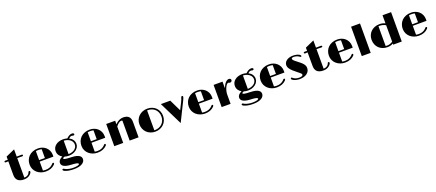

<svg xmlns="http://www.w3.org/2000/svg" viewBox="124 -2379 9626 4241"><g transform="rotate(-20 4937.5 -259.0)"><path d="M93.3 -485.8Q82.5 -485.8 75 -485.6Q67.4 -485.4 62 -484.9Q54.7 -484.4 49.3 -483.9Q43.9 -483.4 37.1 -483.4Q25.9 -483.4 18.3 -488.5Q10.7 -493.7 10.7 -502.9Q10.7 -513.2 18.3 -518.3Q25.9 -523.4 39.1 -523.4Q43 -523.4 47.4 -523.2Q51.8 -522.9 59.6 -522.5Q64.9 -522 71.3 -521.7Q77.6 -521.5 85.9 -521.5H93.3V-597.2L302.7 -690.9V-521.5H368.2Q375.5 -521.5 382.1 -521.7Q388.7 -522 394.5 -522.5Q401.9 -522.9 406.2 -523.2Q410.6 -523.4 414.6 -523.4Q427.2 -523.4 435.3 -518.3Q443.4 -513.2 443.4 -502.9Q443.4 -493.7 435.3 -488.5Q427.2 -483.4 417 -483.4Q410.2 -483.4 404.5 -483.9Q398.9 -484.4 392.1 -484.9Q385.7 -485.4 377.4 -485.6Q369.1 -485.8 356.4 -485.8H302.7V-26.9Q332.5 -27.3 355 -34.9Q377.4 -42.5 397.9 -59.6Q406.7 -66.4 413.8 -76.9Q420.9 -87.4 424.8 -98.1Q431.2 -116.2 437.3 -122.3Q443.4 -128.4 451.7 -128.4Q460 -128.4 465.8 -121.8Q471.7 -115.2 471.7 -105Q471.7 -97.2 466.8 -86.2Q461.9 -75.2 452.1 -63Q442.4 -50.8 428.2 -38.6Q414.1 -26.4 395 -15.6Q373 -3.9 345.9 2.7Q318.8 9.3 285.2 9.3Q234.4 9.3 198.2 -2.7Q162.1 -14.6 138.9 -37.4Q115.7 -60.1 104.7 -92.3Q93.8 -124.5 93.8 -165.5Z M509.8 -254.9Q509.8 -312 529.5 -362.1Q549.3 -412.1 586.9 -449.5Q624.5 -486.8 679.2 -508.5Q733.9 -530.3 803.7 -530.3Q855.5 -530.3 902.6 -513.4Q949.7 -496.6 985.8 -464.4Q1022 -432.1 1043.7 -385.3Q1065.4 -338.4 1065.4 -278.3Q1065.4 -270 1065.2 -261.2Q1064.9 -252.4 1064.5 -243.2H742.2V-33.7Q758.8 -30.3 776.6 -28.6Q794.4 -26.9 806.6 -26.9Q858.4 -26.9 897.9 -42.2Q937.5 -57.6 966.8 -85Q971.7 -89.8 976.1 -94.5Q980.5 -99.1 983.9 -103Q990.7 -111.8 995.8 -115.2Q1001 -118.7 1007.8 -118.7Q1016.6 -118.7 1021.7 -114Q1026.9 -109.4 1026.9 -101.1Q1026.9 -93.8 1023.7 -87.4Q1020.5 -81.1 1009.8 -69.8Q974.6 -33.7 921.6 -12.2Q868.7 9.3 798.3 9.3Q739.7 9.3 687.3 -9.8Q634.8 -28.8 595.2 -63.7Q555.7 -98.6 532.7 -147.2Q509.8 -195.8 509.8 -254.9ZM877.4 -278.8V-485.4Q862.3 -489.7 842 -492.2Q821.8 -494.6 805.2 -494.6Q790 -494.6 772.5 -493.4Q754.9 -492.2 742.2 -489.3V-278.8Z M1151.4 -60.1Q1151.4 -96.2 1176.5 -126.2Q1201.7 -156.2 1250.5 -178.7Q1205.1 -203.6 1178.2 -244.4Q1151.4 -285.2 1151.4 -339.4Q1151.4 -380.4 1169.2 -415.3Q1187 -450.2 1219 -475.8Q1251 -501.5 1295.7 -515.9Q1340.3 -530.3 1394.5 -530.3Q1419.9 -530.3 1444.1 -526.4Q1468.3 -522.5 1490.7 -515.6Q1505.4 -529.8 1520.8 -542Q1536.1 -554.2 1552.5 -563.2Q1568.8 -572.3 1585.4 -577.4Q1602.1 -582.5 1619.1 -582.5Q1644 -582.5 1656 -574.2Q1668 -565.9 1668 -553.2Q1668 -540.5 1659.7 -534.9Q1651.4 -529.3 1641.6 -529.3Q1636.2 -529.3 1630.6 -530.3Q1625 -531.2 1617.7 -533.7Q1612.3 -535.6 1605.5 -536.4Q1598.6 -537.1 1595.2 -537.1Q1579.6 -537.1 1562 -526.6Q1544.4 -516.1 1527.3 -500.5Q1552.2 -488.3 1573 -471.4Q1593.8 -454.6 1608.4 -433.6Q1623 -412.6 1631.1 -388.2Q1639.2 -363.8 1639.2 -335.9Q1639.2 -293 1618.7 -257.8Q1598.1 -222.7 1564.2 -197.5Q1530.3 -172.4 1486.6 -158.4Q1442.9 -144.5 1396.5 -144.5Q1369.6 -144 1344.5 -147.9Q1319.3 -151.9 1295.9 -159.2Q1278.3 -153.8 1265.4 -145.8Q1252.4 -137.7 1252.4 -130.4Q1252.4 -123.5 1258.5 -117.9Q1264.6 -112.3 1283.7 -107.9Q1302.7 -103.5 1338.4 -100.1Q1374 -96.7 1433.1 -95.2Q1500 -93.3 1543.7 -82.3Q1587.4 -71.3 1613.3 -54.4Q1639.2 -37.6 1649.7 -16.4Q1660.2 4.9 1660.2 26.9Q1660.2 56.6 1644.5 83.3Q1628.9 109.9 1596.9 129.9Q1564.9 149.9 1516.1 161.6Q1467.3 173.3 1400.4 173.3Q1336.4 173.3 1283.4 164.6Q1230.5 155.8 1183.6 134.3Q1166.5 126 1159.7 117.9Q1152.8 109.9 1152.8 100.1Q1152.8 91.8 1158.9 86.9Q1165 82 1171.9 82Q1178.7 82 1184.1 84.7Q1189.5 87.4 1196.3 91.3Q1202.1 94.7 1209.5 98.9Q1216.8 103 1224.1 106.9Q1258.3 121.6 1303.7 130.4Q1349.1 139.2 1397.5 139.2Q1433.6 139.2 1460.2 135.5Q1486.8 131.8 1504.4 126.7Q1522 121.6 1530.5 115.5Q1539.1 109.4 1539.1 104Q1539.1 99.6 1537.8 95Q1536.6 90.3 1531 85.9Q1525.4 81.5 1514.4 77.4Q1503.4 73.2 1483.9 69.8Q1464.4 66.4 1434.8 63.7Q1405.3 61 1362.8 59.1Q1306.2 56.2 1266.1 46.1Q1226.1 36.1 1200.4 20.5Q1174.8 4.9 1163.1 -15.9Q1151.4 -36.6 1151.4 -60.1ZM1398.4 -180.2Q1434.1 -180.7 1470 -190.2Q1505.9 -199.7 1534.9 -218.8Q1564 -237.8 1582.3 -266.8Q1600.6 -295.9 1600.6 -335Q1600.6 -360.4 1592.3 -382.3Q1584 -404.3 1569.6 -421.9Q1555.2 -439.5 1535.4 -453.1Q1515.6 -466.8 1493.2 -476.1Q1470.7 -485.4 1446.5 -490.2Q1422.4 -495.1 1398.4 -495.6Z M1727.5 -254.9Q1727.5 -312 1747.3 -362.1Q1767.1 -412.1 1804.7 -449.5Q1842.3 -486.8 1897 -508.5Q1951.7 -530.3 2021.5 -530.3Q2073.2 -530.3 2120.4 -513.4Q2167.5 -496.6 2203.6 -464.4Q2239.7 -432.1 2261.5 -385.3Q2283.2 -338.4 2283.2 -278.3Q2283.2 -270 2283 -261.2Q2282.7 -252.4 2282.2 -243.2H1960V-33.7Q1976.6 -30.3 1994.4 -28.6Q2012.2 -26.9 2024.4 -26.9Q2076.2 -26.9 2115.7 -42.2Q2155.3 -57.6 2184.6 -85Q2189.5 -89.8 2193.8 -94.5Q2198.2 -99.1 2201.7 -103Q2208.5 -111.8 2213.6 -115.2Q2218.8 -118.7 2225.6 -118.7Q2234.4 -118.7 2239.5 -114Q2244.6 -109.4 2244.6 -101.1Q2244.6 -93.8 2241.5 -87.4Q2238.3 -81.1 2227.5 -69.8Q2192.4 -33.7 2139.4 -12.2Q2086.4 9.3 2016.1 9.3Q1957.5 9.3 1905 -9.8Q1852.5 -28.8 1813 -63.7Q1773.4 -98.6 1750.5 -147.2Q1727.5 -195.8 1727.5 -254.9ZM2095.2 -278.8V-485.4Q2080.1 -489.7 2059.8 -492.2Q2039.6 -494.6 2022.9 -494.6Q2007.8 -494.6 1990.2 -493.4Q1972.7 -492.2 1960 -489.3V-278.8Z M2407.2 -521.5H2617.2V-438Q2658.7 -483.9 2707.5 -507.1Q2756.3 -530.3 2806.2 -530.3Q2978.5 -530.3 2978.5 -363.3V0H2768.6V-468.3Q2763.2 -471.7 2755.9 -473.9Q2748.5 -476.1 2740.2 -476.1Q2728 -476.1 2712.9 -469.5Q2697.8 -462.9 2681.2 -450.9Q2664.6 -439 2648.2 -422.1Q2631.8 -405.3 2617.2 -384.8V0H2407.2Z M3093.3 -266.1Q3093.3 -322.3 3114.5 -370.4Q3135.7 -418.5 3173.1 -454.1Q3210.4 -489.7 3262 -510Q3313.5 -530.3 3374 -530.3Q3437.5 -530.3 3488.5 -509Q3539.6 -487.8 3575.4 -451.4Q3611.3 -415 3630.4 -366.2Q3649.4 -317.4 3649.4 -262.2Q3649.4 -206.1 3629.6 -156.7Q3609.9 -107.4 3573.5 -70.6Q3537.1 -33.7 3486.1 -12.2Q3435.1 9.3 3372.1 9.3Q3313 9.3 3262.2 -10.5Q3211.4 -30.3 3173.8 -66.7Q3136.2 -103 3114.7 -153.8Q3093.3 -204.6 3093.3 -266.1ZM3358.4 -27.3Q3362.3 -26.9 3366 -26.9Q3369.6 -26.9 3373 -26.9Q3419.9 -26.9 3462.9 -42.5Q3505.9 -58.1 3538.6 -88.1Q3571.3 -118.2 3590.6 -161.6Q3609.9 -205.1 3609.9 -260.7Q3609.9 -313.5 3592.3 -356.4Q3574.7 -399.4 3543.2 -430.2Q3511.7 -460.9 3468.3 -477.8Q3424.8 -494.6 3372.6 -494.6Q3368.7 -494.6 3365.2 -494.6Q3361.8 -494.6 3358.4 -494.1Z M3691.9 -521.5H3913.1L4045.9 -247.6L4129.4 -413.6Q4143.6 -442.4 4152.3 -465.8Q4161.1 -489.3 4165 -504.9Q4168.5 -518.6 4175 -524.4Q4181.6 -530.3 4190.9 -530.3Q4200.7 -530.3 4206.1 -523.9Q4211.4 -517.6 4211.4 -509.3Q4211.4 -504.9 4210.2 -498.5Q4209 -492.2 4205.3 -481.4Q4201.7 -470.7 4194.3 -454.1Q4187 -437.5 4174.8 -412.1L3960 22Z M4251.5 -254.9Q4251.5 -312 4271.2 -362.1Q4291 -412.1 4328.6 -449.5Q4366.2 -486.8 4420.9 -508.5Q4475.6 -530.3 4545.4 -530.3Q4597.2 -530.3 4644.3 -513.4Q4691.4 -496.6 4727.5 -464.4Q4763.7 -432.1 4785.4 -385.3Q4807.1 -338.4 4807.1 -278.3Q4807.1 -270 4806.9 -261.2Q4806.6 -252.4 4806.2 -243.2H4483.9V-33.7Q4500.5 -30.3 4518.3 -28.6Q4536.1 -26.9 4548.3 -26.9Q4600.1 -26.9 4639.6 -42.2Q4679.2 -57.6 4708.5 -85Q4713.4 -89.8 4717.8 -94.5Q4722.2 -99.1 4725.6 -103Q4732.4 -111.8 4737.5 -115.2Q4742.7 -118.7 4749.5 -118.7Q4758.3 -118.7 4763.4 -114Q4768.6 -109.4 4768.6 -101.1Q4768.6 -93.8 4765.4 -87.4Q4762.2 -81.1 4751.5 -69.8Q4716.3 -33.7 4663.3 -12.2Q4610.4 9.3 4540 9.3Q4481.4 9.3 4429 -9.8Q4376.5 -28.8 4336.9 -63.7Q4297.4 -98.6 4274.4 -147.2Q4251.5 -195.8 4251.5 -254.9ZM4619.1 -278.8V-485.4Q4604 -489.7 4583.7 -492.2Q4563.5 -494.6 4546.9 -494.6Q4531.7 -494.6 4514.2 -493.4Q4496.6 -492.2 4483.9 -489.3V-278.8Z M4931.2 -521.5H5141.1V-368.2Q5174.8 -451.7 5213.6 -491Q5252.4 -530.3 5291.5 -530.3Q5313.5 -530.3 5326.4 -518.8Q5339.4 -507.3 5339.4 -489.3Q5339.4 -479 5335.4 -470.7Q5331.5 -462.4 5325.2 -456.5Q5318.8 -450.7 5310.8 -447.5Q5302.7 -444.3 5294.4 -444.3Q5288.6 -444.3 5283.4 -445.1Q5278.3 -445.8 5269.5 -449.7Q5264.2 -452.1 5258.8 -453.6Q5253.4 -455.1 5247.1 -455.1Q5234.4 -455.1 5216.3 -436.3Q5198.2 -417.5 5181.6 -384.3Q5165 -351.1 5153.1 -306.2Q5141.1 -261.2 5141.1 -208.5V0H4931.2Z M5364.3 -60.1Q5364.3 -96.2 5389.4 -126.2Q5414.6 -156.2 5463.4 -178.7Q5418 -203.6 5391.1 -244.4Q5364.3 -285.2 5364.3 -339.4Q5364.3 -380.4 5382.1 -415.3Q5399.9 -450.2 5431.9 -475.8Q5463.9 -501.5 5508.5 -515.9Q5553.2 -530.3 5607.4 -530.3Q5632.8 -530.3 5657 -526.4Q5681.2 -522.5 5703.6 -515.6Q5718.3 -529.8 5733.6 -542Q5749 -554.2 5765.4 -563.2Q5781.7 -572.3 5798.3 -577.4Q5814.9 -582.5 5832 -582.5Q5856.9 -582.5 5868.9 -574.2Q5880.9 -565.9 5880.9 -553.2Q5880.9 -540.5 5872.6 -534.9Q5864.3 -529.3 5854.5 -529.3Q5849.1 -529.3 5843.5 -530.3Q5837.9 -531.2 5830.6 -533.7Q5825.2 -535.6 5818.4 -536.4Q5811.5 -537.1 5808.1 -537.1Q5792.5 -537.1 5774.9 -526.6Q5757.3 -516.1 5740.2 -500.5Q5765.1 -488.3 5785.9 -471.4Q5806.6 -454.6 5821.3 -433.6Q5835.9 -412.6 5844 -388.2Q5852.1 -363.8 5852.1 -335.9Q5852.1 -293 5831.5 -257.8Q5811 -222.7 5777.1 -197.5Q5743.2 -172.4 5699.5 -158.4Q5655.8 -144.5 5609.4 -144.5Q5582.5 -144 5557.4 -147.9Q5532.2 -151.9 5508.8 -159.2Q5491.2 -153.8 5478.3 -145.8Q5465.3 -137.7 5465.3 -130.4Q5465.3 -123.5 5471.4 -117.9Q5477.5 -112.3 5496.6 -107.9Q5515.6 -103.5 5551.3 -100.1Q5586.9 -96.7 5646 -95.2Q5712.9 -93.3 5756.6 -82.3Q5800.3 -71.3 5826.2 -54.4Q5852.1 -37.6 5862.5 -16.4Q5873 4.9 5873 26.9Q5873 56.6 5857.4 83.3Q5841.8 109.9 5809.8 129.9Q5777.8 149.9 5729 161.6Q5680.2 173.3 5613.3 173.3Q5549.3 173.3 5496.3 164.6Q5443.4 155.8 5396.5 134.3Q5379.4 126 5372.6 117.9Q5365.7 109.9 5365.7 100.1Q5365.7 91.8 5371.8 86.9Q5377.9 82 5384.8 82Q5391.6 82 5397 84.7Q5402.3 87.4 5409.2 91.3Q5415 94.7 5422.4 98.9Q5429.7 103 5437 106.9Q5471.2 121.6 5516.6 130.4Q5562 139.2 5610.4 139.2Q5646.5 139.2 5673.1 135.5Q5699.7 131.8 5717.3 126.7Q5734.9 121.6 5743.4 115.5Q5752 109.4 5752 104Q5752 99.6 5750.7 95Q5749.5 90.3 5743.9 85.9Q5738.3 81.5 5727.3 77.4Q5716.3 73.2 5696.8 69.8Q5677.2 66.4 5647.7 63.7Q5618.2 61 5575.7 59.1Q5519 56.2 5479 46.1Q5439 36.1 5413.3 20.5Q5387.7 4.9 5376 -15.9Q5364.3 -36.6 5364.3 -60.1ZM5611.3 -180.2Q5647 -180.7 5682.9 -190.2Q5718.8 -199.7 5747.8 -218.8Q5776.9 -237.8 5795.2 -266.8Q5813.5 -295.9 5813.5 -335Q5813.5 -360.4 5805.2 -382.3Q5796.9 -404.3 5782.5 -421.9Q5768.1 -439.5 5748.3 -453.1Q5728.5 -466.8 5706.1 -476.1Q5683.6 -485.4 5659.4 -490.2Q5635.3 -495.1 5611.3 -495.6Z M5940.4 -254.9Q5940.4 -312 5960.2 -362.1Q5980 -412.1 6017.6 -449.5Q6055.2 -486.8 6109.9 -508.5Q6164.6 -530.3 6234.4 -530.3Q6286.1 -530.3 6333.3 -513.4Q6380.4 -496.6 6416.5 -464.4Q6452.6 -432.1 6474.4 -385.3Q6496.1 -338.4 6496.1 -278.3Q6496.1 -270 6495.8 -261.2Q6495.6 -252.4 6495.1 -243.2H6172.9V-33.7Q6189.5 -30.3 6207.3 -28.6Q6225.1 -26.9 6237.3 -26.9Q6289.1 -26.9 6328.6 -42.2Q6368.2 -57.6 6397.5 -85Q6402.3 -89.8 6406.7 -94.5Q6411.1 -99.1 6414.6 -103Q6421.4 -111.8 6426.5 -115.2Q6431.6 -118.7 6438.5 -118.7Q6447.3 -118.7 6452.4 -114Q6457.5 -109.4 6457.5 -101.1Q6457.5 -93.8 6454.3 -87.4Q6451.2 -81.1 6440.4 -69.8Q6405.3 -33.7 6352.3 -12.2Q6299.3 9.3 6229 9.3Q6170.4 9.3 6117.9 -9.8Q6065.4 -28.8 6025.9 -63.7Q5986.3 -98.6 5963.4 -147.2Q5940.4 -195.8 5940.4 -254.9ZM6308.1 -278.8V-485.4Q6293 -489.7 6272.7 -492.2Q6252.4 -494.6 6235.8 -494.6Q6220.7 -494.6 6203.1 -493.4Q6185.5 -492.2 6172.9 -489.3V-278.8Z M6582 -65.4Q6582 -72.8 6587.2 -78.9Q6592.3 -85 6602.1 -85Q6608.9 -85 6614.3 -80.1Q6619.6 -75.2 6626.5 -68.8Q6638.2 -58.6 6654.3 -50.3Q6670.4 -42 6689.2 -36.1Q6708 -30.3 6728.3 -27.3Q6748.5 -24.4 6768.6 -24.4Q6790.5 -24.4 6806.4 -27.8Q6822.3 -31.2 6832.5 -36.9Q6842.8 -42.5 6847.7 -49.6Q6852.5 -56.6 6852.5 -63.5Q6852.5 -70.8 6849.9 -77.4Q6847.2 -84 6838.4 -93.5Q6829.6 -103 6813.5 -116.5Q6797.4 -129.9 6770.5 -150.9Q6715.3 -193.8 6680.2 -226.3Q6645 -258.8 6624.5 -285.6Q6604 -312.5 6596.2 -335.4Q6588.4 -358.4 6588.4 -382.3Q6588.4 -412.6 6603.3 -439.5Q6618.2 -466.3 6645.5 -486.6Q6672.9 -506.8 6711.7 -518.6Q6750.5 -530.3 6798.3 -530.3Q6813 -530.3 6828.9 -528.8Q6844.7 -527.3 6860.1 -524.9Q6875.5 -522.5 6889.2 -518.8Q6902.8 -515.1 6914.1 -510.7Q6940.4 -500 6956.1 -487.5Q6971.7 -475.1 6971.7 -461.4Q6971.7 -455.1 6967.5 -449.5Q6963.4 -443.8 6955.1 -443.8Q6947.3 -443.8 6940.7 -449.5Q6934.1 -455.1 6922.9 -463.4Q6895 -481.9 6862.8 -489.7Q6830.6 -497.6 6803.7 -497.6Q6774.9 -497.6 6763.4 -488.8Q6752 -480 6752 -468.8Q6752 -462.9 6755.4 -455.3Q6758.8 -447.8 6767.8 -437.3Q6776.9 -426.8 6792.7 -412.6Q6808.6 -398.4 6834 -380.4Q6884.3 -342.8 6917 -314Q6949.7 -285.2 6968.5 -260.5Q6987.3 -235.8 6994.6 -212.9Q7002 -189.9 7002 -165Q7002 -127 6985.4 -95Q6968.8 -63 6938 -39.8Q6907.2 -16.6 6863.3 -3.7Q6819.3 9.3 6764.6 9.3Q6746.1 9.3 6726.1 7.1Q6706.1 4.9 6687 0.5Q6668 -3.9 6650.6 -10Q6633.3 -16.1 6619.6 -23.9Q6582 -44.9 6582 -65.4Z M7128.4 -485.8Q7117.7 -485.8 7110.1 -485.6Q7102.5 -485.4 7097.2 -484.9Q7089.8 -484.4 7084.5 -483.9Q7079.1 -483.4 7072.3 -483.4Q7061 -483.4 7053.5 -488.5Q7045.9 -493.7 7045.9 -502.9Q7045.9 -513.2 7053.5 -518.3Q7061 -523.4 7074.2 -523.4Q7078.1 -523.4 7082.5 -523.2Q7086.9 -522.9 7094.7 -522.5Q7100.1 -522 7106.4 -521.7Q7112.8 -521.5 7121.1 -521.5H7128.4V-597.2L7337.9 -690.9V-521.5H7403.3Q7410.6 -521.5 7417.2 -521.7Q7423.8 -522 7429.7 -522.5Q7437 -522.9 7441.4 -523.2Q7445.8 -523.4 7449.7 -523.4Q7462.4 -523.4 7470.5 -518.3Q7478.5 -513.2 7478.5 -502.9Q7478.5 -493.7 7470.5 -488.5Q7462.4 -483.4 7452.1 -483.4Q7445.3 -483.4 7439.7 -483.9Q7434.1 -484.4 7427.2 -484.9Q7420.9 -485.4 7412.6 -485.6Q7404.3 -485.8 7391.6 -485.8H7337.9V-26.9Q7367.7 -27.3 7390.1 -34.9Q7412.6 -42.5 7433.1 -59.6Q7441.9 -66.4 7449 -76.9Q7456.1 -87.4 7460 -98.1Q7466.3 -116.2 7472.4 -122.3Q7478.5 -128.4 7486.8 -128.4Q7495.1 -128.4 7501 -121.8Q7506.8 -115.2 7506.8 -105Q7506.8 -97.2 7502 -86.2Q7497.1 -75.2 7487.3 -63Q7477.5 -50.8 7463.4 -38.6Q7449.2 -26.4 7430.2 -15.6Q7408.2 -3.9 7381.1 2.7Q7354 9.3 7320.3 9.3Q7269.5 9.3 7233.4 -2.7Q7197.3 -14.6 7174.1 -37.4Q7150.9 -60.1 7139.9 -92.3Q7128.9 -124.5 7128.9 -165.5Z M7544.9 -254.9Q7544.9 -312 7564.7 -362.1Q7584.5 -412.1 7622.1 -449.5Q7659.7 -486.8 7714.4 -508.5Q7769 -530.3 7838.9 -530.3Q7890.6 -530.3 7937.7 -513.4Q7984.9 -496.6 8021 -464.4Q8057.1 -432.1 8078.9 -385.3Q8100.6 -338.4 8100.6 -278.3Q8100.6 -270 8100.3 -261.2Q8100.1 -252.4 8099.6 -243.2H7777.3V-33.7Q7793.9 -30.3 7811.8 -28.6Q7829.6 -26.9 7841.8 -26.9Q7893.6 -26.9 7933.1 -42.2Q7972.7 -57.6 8002 -85Q8006.8 -89.8 8011.2 -94.5Q8015.6 -99.1 8019 -103Q8025.9 -111.8 8031 -115.2Q8036.1 -118.7 8043 -118.7Q8051.8 -118.7 8056.9 -114Q8062 -109.4 8062 -101.1Q8062 -93.8 8058.8 -87.4Q8055.7 -81.1 8044.9 -69.8Q8009.8 -33.7 7956.8 -12.2Q7903.8 9.3 7833.5 9.3Q7774.9 9.3 7722.4 -9.8Q7669.9 -28.8 7630.4 -63.7Q7590.8 -98.6 7567.9 -147.2Q7544.9 -195.8 7544.9 -254.9ZM7912.6 -278.8V-485.4Q7897.5 -489.7 7877.2 -492.2Q7856.9 -494.6 7840.3 -494.6Q7825.2 -494.6 7807.6 -493.4Q7790 -492.2 7777.3 -489.3V-278.8Z M8224.6 -690.9H8434.6V0H8224.6Z M8550.8 -264.2Q8550.8 -317.9 8570.1 -366.2Q8589.4 -414.6 8626 -450.9Q8662.6 -487.3 8715.3 -508.8Q8768.1 -530.3 8835 -530.3Q8867.2 -530.3 8900.1 -522.9Q8933.1 -515.6 8963.9 -500.5V-690.9H9165V0H8963.9V-26.9Q8931.6 -7.8 8898.2 0.7Q8864.7 9.3 8829.6 9.3Q8766.6 9.3 8715.1 -11Q8663.6 -31.2 8627.2 -67.4Q8590.8 -103.5 8570.8 -153.8Q8550.8 -204.1 8550.8 -264.2ZM8796.4 -29.8Q8805.2 -28.3 8815.2 -27.6Q8825.2 -26.9 8834.5 -26.9Q8867.2 -26.9 8900.1 -37.6Q8933.1 -48.3 8963.9 -69.8V-457Q8929.7 -476.6 8895 -485.6Q8860.4 -494.6 8825.2 -494.6Q8817.9 -494.6 8810.5 -494.1Q8803.2 -493.7 8796.4 -492.7Z M9279.8 -254.9Q9279.8 -312 9299.6 -362.1Q9319.3 -412.1 9356.9 -449.5Q9394.5 -486.8 9449.2 -508.5Q9503.9 -530.3 9573.7 -530.3Q9625.5 -530.3 9672.6 -513.4Q9719.7 -496.6 9755.9 -464.4Q9792 -432.1 9813.7 -385.3Q9835.4 -338.4 9835.4 -278.3Q9835.4 -270 9835.2 -261.2Q9835 -252.4 9834.5 -243.2H9512.2V-33.7Q9528.8 -30.3 9546.6 -28.6Q9564.5 -26.9 9576.7 -26.9Q9628.4 -26.9 9668 -42.2Q9707.5 -57.6 9736.8 -85Q9741.7 -89.8 9746.1 -94.5Q9750.5 -99.1 9753.9 -103Q9760.7 -111.8 9765.9 -115.2Q9771 -118.7 9777.8 -118.7Q9786.6 -118.7 9791.7 -114Q9796.9 -109.4 9796.9 -101.1Q9796.9 -93.8 9793.7 -87.4Q9790.5 -81.1 9779.8 -69.8Q9744.6 -33.7 9691.7 -12.2Q9638.7 9.3 9568.4 9.3Q9509.8 9.3 9457.3 -9.8Q9404.8 -28.8 9365.2 -63.7Q9325.7 -98.6 9302.7 -147.2Q9279.8 -195.8 9279.8 -254.9ZM9647.5 -278.8V-485.4Q9632.3 -489.7 9612.1 -492.2Q9591.8 -494.6 9575.2 -494.6Q9560.1 -494.6 9542.5 -493.4Q9524.9 -492.2 9512.2 -489.3V-278.8Z"/></g></svg>

Font: Limelight
Style: Regular
Weight: 400
Designer: Nicole Fally with help from Eben Sorkin
Foundry: Nicole Fally with help from Eben Sorkin
Version: Version 1.002